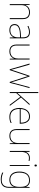

<svg xmlns="http://www.w3.org/2000/svg" viewBox="2017 -2817 1040 5114"><g transform="rotate(90 2537.0 -260.0)"><path d="M309 -538Q395 -538 442 -491Q489 -444 489 -346V0H463V-345Q463 -433 422.5 -473Q382 -513 309 -513Q223 -513 169.5 -461.5Q116 -410 116 -302V0H90V-528H111L115 -417H117Q129 -448 152.5 -475.5Q176 -503 214.5 -520.5Q253 -538 309 -538Z M837 -537Q919 -537 960 -492.5Q1001 -448 1001 -350V0H979L975 -103H973Q959 -73 934.5 -47Q910 -21 872.5 -5.5Q835 10 781 10Q728 10 692.5 -7.5Q657 -25 639 -56Q621 -87 621 -129Q621 -208 687.5 -247.5Q754 -287 872 -294L975 -300V-343Q975 -433 941 -472.5Q907 -512 837 -512Q797 -512 759.5 -503Q722 -494 679 -472L670 -498Q710 -516 751.5 -526.5Q793 -537 837 -537ZM874 -270Q772 -265 710.5 -232Q649 -199 649 -129Q649 -76 683 -45.5Q717 -15 781 -15Q881 -15 927.5 -72Q974 -129 975 -220V-275Z M1565 -528V0H1544L1540 -111H1538Q1527 -81 1503 -53Q1479 -25 1440.5 -7.5Q1402 10 1346 10Q1287 10 1247 -12Q1207 -34 1186.5 -77Q1166 -120 1166 -182V-528H1192V-186Q1192 -98 1232 -56.5Q1272 -15 1346 -15Q1404 -15 1447 -38Q1490 -61 1514.5 -107.5Q1539 -154 1539 -226V-528Z M2037 -388Q2033 -401 2029.5 -412.5Q2026 -424 2022.5 -434.5Q2019 -445 2015.5 -457Q2012 -469 2008 -482H2006Q2002 -469 1998.5 -457Q1995 -445 1991.5 -433.5Q1988 -422 1984.5 -411Q1981 -400 1977 -388L1848 1H1826L1673 -527H1702L1807 -156Q1816 -125 1821 -105.5Q1826 -86 1830 -71.5Q1834 -57 1837 -41H1839Q1842 -53 1845 -64Q1848 -75 1851.5 -87.5Q1855 -100 1860.5 -116.5Q1866 -133 1873 -156L1998 -527H2019L2138 -157Q2146 -132 2152 -111.5Q2158 -91 2163 -74Q2168 -57 2172 -41H2174Q2176 -57 2179.5 -72.5Q2183 -88 2188.5 -108Q2194 -128 2201 -156L2300 -527H2326L2185 1H2163Z M2458 -385Q2458 -337 2458 -294Q2458 -251 2457 -203H2456Q2468 -216 2476.5 -226Q2485 -236 2494 -246Q2503 -256 2514 -268L2747 -528H2781L2576 -301L2801 0H2770L2558 -283L2458 -172V0H2432V-760H2458Z M3083 -538Q3151 -538 3193 -505Q3235 -472 3255 -416.5Q3275 -361 3275 -291V-266H2882Q2881 -145 2935 -80Q2989 -15 3092 -15Q3140 -15 3174.5 -22Q3209 -29 3255 -50V-23Q3217 -6 3178.5 2Q3140 10 3092 10Q3009 10 2956.5 -25Q2904 -60 2879.5 -121Q2855 -182 2855 -259Q2855 -334 2880 -397.5Q2905 -461 2955.5 -499.5Q3006 -538 3083 -538ZM3083 -513Q2999 -513 2945.5 -456.5Q2892 -400 2883 -291H3248Q3249 -357 3231 -407Q3213 -457 3176 -485Q3139 -513 3083 -513Z M3817 -528V0H3796L3792 -111H3790Q3779 -81 3755 -53Q3731 -25 3692.5 -7.5Q3654 10 3598 10Q3539 10 3499 -12Q3459 -34 3438.5 -77Q3418 -120 3418 -182V-528H3444V-186Q3444 -98 3484 -56.5Q3524 -15 3598 -15Q3656 -15 3699 -38Q3742 -61 3766.5 -107.5Q3791 -154 3791 -226V-528Z M4187 -536Q4211 -536 4230.5 -533Q4250 -530 4268 -525L4262 -501Q4243 -506 4226.5 -508.5Q4210 -511 4187 -511Q4145 -511 4115 -496Q4085 -481 4065 -453Q4045 -425 4035.5 -385.5Q4026 -346 4026 -297V0H4000V-528H4024L4026 -427H4028Q4038 -458 4059 -482.5Q4080 -507 4112.5 -521.5Q4145 -536 4187 -536Z M4400 -528V0H4374V-528ZM4387 -721Q4405 -721 4409.5 -711.5Q4414 -702 4414 -690Q4414 -677 4409.5 -668Q4405 -659 4387 -659Q4372 -659 4367 -668Q4362 -677 4362 -690Q4362 -702 4367 -711.5Q4372 -721 4387 -721Z M4781 -538Q4854 -538 4893.5 -509.5Q4933 -481 4954 -437H4956L4961 -528H4983V25Q4983 88 4961.5 136.5Q4940 185 4892 212.5Q4844 240 4764 240Q4703 240 4658.5 229Q4614 218 4578 203V173Q4614 190 4661 202.5Q4708 215 4764 215Q4870 215 4913.5 163Q4957 111 4957 25V-17Q4957 -46 4957.5 -67Q4958 -88 4959 -117H4957Q4939 -55 4890 -22.5Q4841 10 4767 10Q4665 10 4607.5 -57.5Q4550 -125 4550 -256Q4550 -387 4608 -462.5Q4666 -538 4781 -538ZM4781 -513Q4711 -513 4666 -482.5Q4621 -452 4599 -394.5Q4577 -337 4577 -256Q4577 -138 4626.5 -76.5Q4676 -15 4767 -15Q4826 -15 4863 -35.5Q4900 -56 4920.5 -89.5Q4941 -123 4949 -164Q4957 -205 4957 -246V-294Q4957 -357 4941 -406.5Q4925 -456 4887 -484.5Q4849 -513 4781 -513Z"/></g></svg>

Font: Noto Sans Thai Thin
Style: Regular
Weight: 250
Designer: Monotype Design Team
Foundry: Monotype Imaging Inc.
Version: Version 2.001